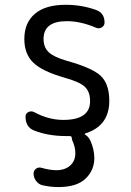

<svg xmlns="http://www.w3.org/2000/svg" viewBox="-20 -550 540 790"><path d="M245.1 -230.5Q153.3 -256.8 116.7 -292.5Q80.1 -328.1 80.1 -389.6Q80.1 -456.1 123.5 -493.2Q167 -530.3 250 -530.3Q316.4 -530.3 376 -508.8Q410.2 -496.1 410.2 -457Q410.2 -444.3 398.9 -437.5Q387.7 -430.7 376 -435.5Q312.5 -462.9 254.9 -462.9Q159.2 -462.9 159.2 -389.6Q159.2 -355.5 180.2 -335.4Q201.2 -315.4 254.9 -299.8Q360.4 -270.5 395 -237.3Q429.7 -204.1 429.7 -134.8Q429.7 -32.2 331.1 -1Q329.1 0 328.6 1.5Q328.1 2.9 330.1 3.9Q343.8 11.7 351.6 28.3Q367.2 61.5 368.2 99.6Q368.2 150.4 332 185.1Q295.9 219.7 219.7 219.7Q187.5 219.7 153.3 211.9Q138.7 208 128.4 194.3Q118.2 180.7 118.2 164.1Q118.2 151.4 128.4 144Q138.7 136.7 151.4 140.6Q181.6 149.4 210 150.4Q247.1 150.4 268.6 131.3Q290 112.3 290 80.1Q290 54.7 277.3 27.3Q275.4 21.5 275.4 17.6Q275.4 9.8 265.6 9.8H250Q179.7 9.8 121.1 -12.7Q85 -26.4 85 -70.3Q85 -83 96.7 -88.9Q108.4 -94.7 120.1 -88.9Q179.7 -56.6 240.2 -56.6Q351.6 -56.6 350.6 -134.8Q350.6 -171.9 329.6 -192.4Q308.6 -212.9 245.1 -230.5Z"/></svg>

Font: Rounded Mgen+ 1m regular
Style: Regular
Weight: 400
Designer: [Source Han Sans]
Ryoko NISHIZUKA  (kana & ideographs); Paul D. Hunt (Latin, Greek & Cyrillic); Wenlong ZHANG  (bopomofo
Version: Version 1.059.20150602